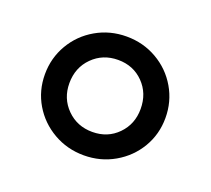

<svg xmlns="http://www.w3.org/2000/svg" viewBox="-70 -795 560 509"><g transform="rotate(20 209.5 -540.5)"><path d="M39 -540Q39 -586 61.5 -624.5Q84 -663 123 -685.5Q162 -708 209 -708Q256 -708 295 -685.5Q334 -663 356.5 -624.5Q379 -586 379 -540Q379 -494 356.5 -456Q334 -418 295 -395.5Q256 -373 209 -373Q162 -373 123 -395.5Q84 -418 61.5 -456Q39 -494 39 -540ZM309 -540Q309 -584 280.5 -613Q252 -642 209 -642Q166 -642 137 -613Q108 -584 108 -540Q108 -497 137 -468Q166 -439 209 -439Q252 -439 280.5 -468Q309 -497 309 -540Z"/></g></svg>

Font: Montserrat Alternates SemiBold
Style: Regular
Weight: 600
Designer: Julieta Ulanovsky
Foundry: Julieta Ulanovsky
Version: Version 7.200